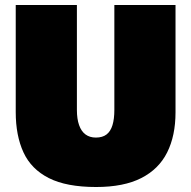

<svg xmlns="http://www.w3.org/2000/svg" viewBox="-20 -733 766 769"><path d="M365 16Q246 16 175.5 -19.8Q105 -55.5 74 -122.8Q43 -190 43 -284Q43 -301.5 43 -332.5Q43 -363.5 43 -400.8Q43 -438 43 -474Q43 -545.5 43 -600.5Q43 -655.5 43 -713H288Q288 -655.5 288 -600.5Q288 -545.5 288 -474V-293Q288 -256.5 296.8 -231.8Q305.5 -207 322.5 -194.5Q339.5 -182 364 -182Q390.5 -182 406.8 -194.5Q423 -207 430.5 -231.8Q438 -256.5 438 -293V-474Q438 -545.5 438 -600.5Q438 -655.5 438 -713H683Q683 -655.5 683 -600.5Q683 -545.5 683 -474Q683 -438 683 -400Q683 -362 683 -330.5Q683 -299 683 -283Q683 -189.5 649.5 -122.5Q616 -55.5 545.8 -19.8Q475.5 16 365 16Z"/></svg>

Font: Commissioner Thin Black
Style: Regular
Weight: 900
Version: Version 1.000